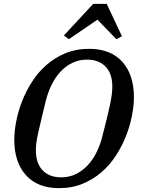

<svg xmlns="http://www.w3.org/2000/svg" viewBox="-20 -963 730 995"><path d="M298 -44Q339 -44 373.5 -61Q408 -78 435 -107Q462 -136 481.5 -176Q501 -216 512 -263Q527 -321 536.5 -360Q546 -399 551.5 -427Q557 -455 559.5 -475Q562 -495 562 -515Q562 -545 554.5 -570Q547 -595 530.5 -614Q514 -633 489 -643.5Q464 -654 430 -654Q389 -654 354.5 -637Q320 -620 293 -591Q266 -562 246.5 -521.5Q227 -481 216 -435Q202 -377 192.5 -337.5Q183 -298 177 -270.5Q171 -243 168.5 -223Q166 -203 166 -183Q166 -153 173.5 -128Q181 -103 197.5 -84Q214 -65 238.5 -54.5Q263 -44 298 -44ZM286 12Q175 12 114.5 -55Q54 -122 54 -239Q54 -282 64 -334Q74 -386 94.5 -438.5Q115 -491 146.5 -540Q178 -589 221 -626.5Q264 -664 319 -687Q374 -710 442 -710Q553 -710 613.5 -643Q674 -576 674 -459Q674 -416 664 -364Q654 -312 633.5 -259.5Q613 -207 581.5 -158Q550 -109 507 -71.5Q464 -34 409 -11Q354 12 286 12ZM311 -779 463 -943H533L612 -775L583 -760L485 -861L337 -760Z"/></svg>

Font: IBM Plex Serif Medm
Style: Italic
Weight: 500
Italic angle: -14°
Designer: Mike Abbink, Paul van der Laan, Pieter van Rosmalen
Foundry: Bold Monday
Version: Version 3.001